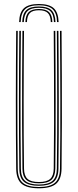

<svg xmlns="http://www.w3.org/2000/svg" viewBox="-20 -958 398 982"><path d="M178.8 5Q117.5 5 90.5 -18.2Q63.5 -41.5 62.8 -95Q61.8 -181.8 61.4 -269.2Q61 -356.8 61 -444.9Q61 -533 61.5 -621.8Q62 -710.5 62.8 -800H70.8Q70 -711.2 69.5 -623.5Q69 -535.8 68.9 -448.2Q68.8 -360.8 69.2 -272.8Q69.8 -184.8 70.8 -95Q71.5 -43.8 97.2 -22.6Q123 -1.5 178.8 -1.5Q234.8 -1.5 260.4 -22.6Q286 -43.8 286.8 -95Q288 -182 288.4 -269.5Q288.8 -357 288.6 -445.1Q288.5 -533.2 288 -622Q287.5 -710.8 286.8 -800H294.8Q295.8 -680.8 296.2 -564.1Q296.8 -447.5 296.5 -331Q296.2 -214.5 294.8 -95Q294 -41.5 267 -18.2Q240 5 178.8 5ZM178.8 -7.8Q127.8 -7.8 103.5 -27.4Q79.2 -47 78.8 -95.2Q77.8 -182.2 77.2 -269.8Q76.8 -357.2 76.9 -445.1Q77 -533 77.5 -621.8Q78 -710.5 78.8 -800H86.8Q86 -711 85.5 -623.2Q85 -535.5 84.9 -448.1Q84.8 -360.8 85.2 -272.8Q85.8 -184.8 86.8 -95.2Q87.2 -51.2 109.1 -32.8Q131 -14.2 178.8 -14.2Q226.5 -14.2 248.4 -32.8Q270.2 -51.2 270.8 -95.2Q272 -182.5 272.4 -270Q272.8 -357.5 272.6 -445.4Q272.5 -533.2 272 -621.9Q271.5 -710.5 270.8 -800H278.8Q279.5 -711 280 -623.2Q280.5 -535.5 280.6 -448.1Q280.8 -360.8 280.4 -272.8Q280 -184.8 278.8 -95.2Q278.2 -47 254 -27.4Q229.8 -7.8 178.8 -7.8ZM178.8 -20.5Q134.2 -20.5 114.8 -38Q95.2 -55.5 94.8 -95.5Q93.2 -212.2 93 -328.8Q92.8 -445.2 93.2 -562.9Q93.8 -680.5 94.8 -800H102.8Q102 -711.2 101.5 -622.9Q101 -534.5 100.9 -446.5Q100.8 -358.5 101.2 -270.8Q101.8 -183 102.8 -95.5Q103.2 -58.8 121 -42.9Q138.8 -27 178.8 -27Q219 -27 236.6 -42.9Q254.2 -58.8 254.8 -95.5Q256.2 -212.5 256.5 -329Q256.8 -445.5 256.2 -563Q255.8 -680.5 254.8 -800H262.8Q263.5 -711.2 264 -622.8Q264.5 -534.2 264.6 -446.2Q264.8 -358.2 264.4 -270.5Q264 -182.8 262.8 -95.5Q262.2 -55.5 242.8 -38Q223.2 -20.5 178.8 -20.5ZM178.8 -937.5Q231.5 -937.5 254.9 -916Q278.2 -894.5 279.8 -845H271.8Q270.5 -891.2 248.9 -911.1Q227.2 -931 178.8 -931Q130.5 -931 108.8 -911.1Q87 -891.2 85.8 -845H77.8Q79.2 -894.5 102.6 -916Q126 -937.5 178.8 -937.5ZM178.8 -924.8Q223 -924.8 242.8 -906.2Q262.5 -887.8 263.8 -845H255.8Q254.8 -884.2 236.9 -901.2Q219 -918.2 178.8 -918.2Q138.8 -918.2 120.9 -901.2Q103 -884.2 101.8 -845H93.8Q95 -887.8 114.8 -906.2Q134.5 -924.8 178.8 -924.8ZM178.8 -912Q214.5 -912 230.6 -896.4Q246.8 -880.8 247.8 -845H239.8Q238.8 -877.5 224.6 -891.5Q210.5 -905.5 178.8 -905.5Q147 -905.5 132.9 -891.5Q118.8 -877.5 117.8 -845H109.8Q111 -880.8 127 -896.4Q143 -912 178.8 -912Z"/></svg>

Font: Big Shoulders Inline Text SC Thin
Style: Regular
Weight: 100
Designer: Patric King
Foundry: XO Type Co
Version: Version 2.002